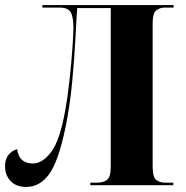

<svg xmlns="http://www.w3.org/2000/svg" viewBox="-21 -734 737 761"><path d="M83 7Q137 7 174 -44Q211 -95 239 -231Q256 -314 265 -408.5Q274 -503 278 -582.5Q282 -662 285 -702H418V-75Q418 -32 403 -21Q388 -10 365 -10H337V0H666V-10H635Q612 -10 598 -21Q584 -32 584 -75V-640Q584 -682 598.5 -693Q613 -704 632 -704H667V-714H147V-704H214Q248 -704 259 -686Q270 -668 270 -622Q270 -602 266 -543.5Q262 -485 254.5 -416.5Q247 -348 238 -299Q217 -179 182.5 -132.5Q148 -86 109 -86Q54 -86 47 -143Q27 -137 13 -120.5Q-1 -104 -1 -75Q-1 -40 21 -16.5Q43 7 83 7Z"/></svg>

Font: Noto Serif Display SemiCondensed Extra
Style: Regular
Weight: 800
Width: 4
Designer: Monotype Design Team
Foundry: Monotype Imaging Inc.
Version: Version 1.900